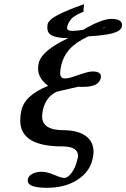

<svg xmlns="http://www.w3.org/2000/svg" viewBox="-20 -684 600 913"><path d="M481 -556.2Q473.6 -551.8 463.9 -546.9Q476.6 -550.8 481 -556.2ZM348.1 73.2Q351.1 64.5 351.1 57.1Q351.1 12.2 275.9 12.2Q76.2 12.2 76.2 -110.8Q76.2 -131.8 81.1 -157.2Q90.3 -196.8 122.6 -225.3Q154.8 -253.9 209 -275.9Q161.1 -311.5 161.1 -357.9Q161.1 -370.6 164.1 -383.8Q177.2 -442.9 305.2 -502.9H300.8Q255.4 -502.9 230.2 -513.7Q205.1 -524.4 205.1 -551.8Q205.1 -562 206.1 -567.9Q211.4 -590.3 255.6 -613.3Q299.8 -636.2 379.9 -664.1Q377 -641.6 377 -637.2L377.9 -628.9L362.8 -622.1Q355 -618.7 351.1 -616.7Q347.2 -614.7 337.4 -608.6Q327.6 -602.5 321.5 -596.4Q315.4 -590.3 309.1 -580.1Q302.7 -569.8 299.8 -558.1Q299.8 -556.6 299.3 -554.2Q298.8 -551.8 298.8 -550.8Q298.8 -537.1 324.2 -537.1Q340.8 -537.1 375 -542Q463.4 -594.2 509.8 -594.2Q560.1 -594.2 560.1 -564.9Q560.1 -563.5 559.6 -560.5Q559.1 -557.6 559.1 -556.2Q554.2 -536.1 514.4 -525.6Q474.6 -515.1 399.9 -511.2Q339.8 -482.4 310.5 -449.7Q281.2 -417 271 -373Q266.1 -347.7 266.1 -337.9Q266.1 -311 288.1 -311Q293.5 -311 300.3 -312Q307.1 -313 312 -314.2Q316.9 -315.4 325.2 -318.4L337.9 -322.3L351.6 -326.7Q361.3 -330.1 363.8 -331.1Q402.3 -344.2 419.9 -344.2Q460 -344.2 460 -319.8Q460 -314.9 459 -313Q450.7 -271 376 -271H359.9Q358.9 -271 356.9 -271.5Q355 -272 354 -272L250 -248Q199.2 -224.6 184.1 -162.1Q180.2 -139.6 180.2 -130.9Q180.2 -64.9 282.2 -64.9Q347.7 -64.9 386.2 -38.6Q424.8 -12.2 424.8 39.1Q424.8 52.7 419.9 73.2Q406.7 133.3 348.1 171.1Q289.6 209 202.1 209Q111.8 209 111.8 174.8Q111.8 173.3 112.3 170.7Q112.8 168 112.8 167Q116.2 151.4 134.8 142.1Q153.3 132.8 178.2 132.8Q185.5 132.8 192.1 133.5Q198.7 134.3 206.1 136.7L216.8 139.6Q219.7 140.6 228.5 144Q237.3 147.5 238.8 147.9Q272 162.1 285.2 162.1Q302.7 162.1 321 137.2Q339.4 112.3 348.1 73.2Z"/></svg>

Font: Linux Libertine G
Style: Bold Italic
Weight: 700
Italic angle: -11.5°
Designer: Philipp H. Poll
Foundry: Philipp H. Poll
Version: Version 4.1.0